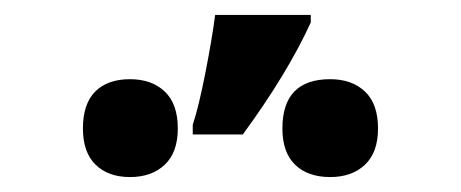

<svg xmlns="http://www.w3.org/2000/svg" viewBox="-20 -858 617 257"><path d="M238 -691Q246 -715 255 -761Q264 -807 268 -838H396V-828Q365 -760 305 -678H238ZM91 -686Q91 -719 107.5 -735.5Q124 -752 154 -752Q183 -752 200.5 -735.5Q218 -719 218 -686Q218 -654 200.5 -637.5Q183 -621 154 -621Q125 -621 108 -637.5Q91 -654 91 -686ZM358 -686Q358 -752 422 -752Q451 -752 468.5 -735.5Q486 -719 486 -686Q486 -654 468.5 -637.5Q451 -621 422 -621Q392 -621 375 -637.5Q358 -654 358 -686Z"/></svg>

Font: OpenSansMMV
Style: Bold
Weight: 700
Foundry: Ascender Corporation
Version: Version 4.001